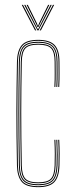

<svg xmlns="http://www.w3.org/2000/svg" viewBox="-20 -770 308 795"><path d="M138.2 5Q88.5 5 69.9 -17.2Q51.2 -39.5 50.2 -85Q49 -151 48.4 -205.6Q47.8 -260.2 47.9 -309.5Q48 -358.8 48.6 -408.4Q49.2 -458 50.2 -514Q51.2 -560.5 69.9 -582.8Q88.5 -605 138.2 -605Q185.5 -605 205.9 -583.9Q226.2 -562.8 226.2 -514Q226.2 -490.8 226.5 -466.4Q226.8 -442 225.2 -410H221.2Q222.8 -442 222.5 -466.4Q222.2 -490.8 222.2 -514Q222.2 -561 203 -581Q183.8 -601 138.2 -601Q90.2 -601 72.8 -579.9Q55.2 -558.8 54.2 -514Q53.2 -458.5 52.6 -407.4Q52 -356.2 52 -305.4Q52 -254.5 52.5 -200.4Q53 -146.2 54.2 -85Q55.2 -41 72.9 -20Q90.5 1 138.2 1Q182.8 1 201.8 -18.4Q220.8 -37.8 222.2 -85Q223 -108.2 222.9 -133.1Q222.8 -158 221.2 -191H225.2Q226.8 -159.2 226.9 -133Q227 -106.8 226.2 -85Q224.8 -37 205.1 -16Q185.5 5 138.2 5ZM138.2 -3Q92.8 -3 76 -22.2Q59.2 -41.5 58.2 -85Q57.2 -145 56.6 -198.5Q56 -252 56 -302.9Q56 -353.8 56.6 -405.6Q57.2 -457.5 58.2 -514Q59.2 -557.8 75.8 -577.4Q92.2 -597 138.2 -597Q182 -597 200.1 -578.2Q218.2 -559.5 218.2 -514Q218.2 -495 218.5 -468.5Q218.8 -442 217.2 -410H213.2Q214.8 -442 214.5 -468.5Q214.2 -495 214.2 -514Q214.2 -558 197.4 -575.5Q180.5 -593 138.2 -593Q95.2 -593 79.1 -575Q63 -557 62.2 -513.8Q61.2 -458.5 60.6 -407.2Q60 -356 60 -305.1Q60 -254.2 60.5 -200.2Q61 -146.2 62.2 -85.2Q63 -42.5 79.2 -24.8Q95.5 -7 138.2 -7Q180.2 -7 196.5 -24.4Q212.8 -41.8 214.2 -85.2Q215 -108 214.9 -133.5Q214.8 -159 213.2 -191H217.2Q218.8 -154.5 218.9 -129.6Q219 -104.8 218.2 -85.2Q216.5 -40 199.2 -21.5Q182 -3 138.2 -3ZM138.2 -11Q97.5 -11 82.2 -27.5Q67 -44 66.2 -85.2Q65.2 -145 64.6 -198.6Q64 -252.2 64 -303.4Q64 -354.5 64.6 -406.2Q65.2 -458 66.2 -513.8Q67 -555.8 82.2 -572.4Q97.5 -589 138.2 -589Q178.8 -589 194.5 -572.6Q210.2 -556.2 210.2 -514Q210.2 -490.5 210.5 -466.2Q210.8 -442 209.2 -410H205.2Q206.8 -442 206.5 -466.2Q206.2 -490.5 206.2 -514Q206.2 -554.5 191.6 -569.8Q177 -585 138.2 -585Q99 -585 85 -569.4Q71 -553.8 70.2 -513.8Q69.2 -459 68.6 -407.8Q68 -356.5 68 -305.4Q68 -254.2 68.5 -200.1Q69 -146 70.2 -85.2Q71 -46 85 -30.5Q99 -15 138.2 -15Q176.2 -15 190.6 -29.9Q205 -44.8 206.2 -85.5Q207 -108.5 206.9 -133.6Q206.8 -158.8 205.2 -191H209.2Q210.8 -157.8 210.9 -132.4Q211 -107 210.2 -85.5Q209 -43 193.4 -27Q177.8 -11 138.2 -11ZM70.2 -749.8H75.2L130.2 -644H125.2ZM80.2 -749.8H85.2L132.2 -657.8L136.2 -649.5H138.2L142.2 -657.8L189.2 -749.8H194.2L139.2 -644H135.2ZM90.2 -749.8H95.2L132.8 -673.8L136.2 -664H138.2L141.8 -673.8L179.2 -749.8H184.2L144.2 -669.2L139.2 -658.2H135.2L130.2 -669.2ZM199.2 -749.8H204.2L149.2 -644H144.2Z"/></svg>

Font: Big Shoulders Inline Display SC Thin
Style: Regular
Weight: 100
Designer: Patric King
Foundry: XO Type Co
Version: Version 2.002